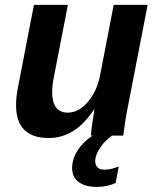

<svg xmlns="http://www.w3.org/2000/svg" viewBox="-20 -548 640 776"><path d="M254.4 -528.3 196.8 -231.9Q190.9 -201.2 190.9 -175.8Q190.9 -92.8 253.9 -92.8Q298.3 -92.8 335.4 -136.5Q372.6 -180.2 384.8 -245.1L439.5 -528.3H576.7L497.1 -118.2Q490.2 -85.9 484.9 -48.6Q479.5 -11.2 478 0H347.2Q351.1 -44.9 361.8 -105H359.4Q284.7 9.8 176.8 9.8Q44.9 9.8 44.9 -123.5Q44.9 -156.2 52.2 -192.9L117.2 -528.3ZM370.1 207.5Q325.7 207.5 298.6 188.2Q271.5 168.9 271.5 130.9Q271.5 89.8 300 50.8Q328.6 11.7 374 -10.3H448.7Q410.2 12.2 387.5 45.2Q364.7 78.1 364.7 103.5Q364.7 116.2 372.8 127Q380.9 137.7 402.8 137.7Q429.7 137.7 460 124.5L447.3 191.4Q413.6 207.5 370.1 207.5Z"/></svg>

Font: Liberation Mono
Style: Bold Italic
Weight: 700
Italic angle: -12°
Monospace: yes
Designer: Steve Matteson
Foundry: Ascender Corporation
Version: Version 2.1.5